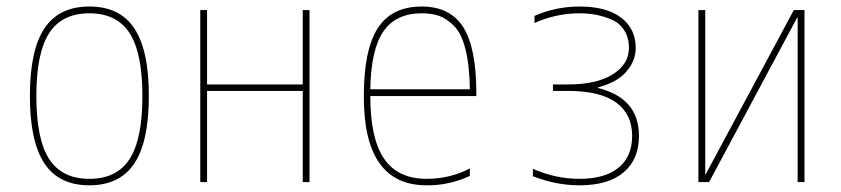

<svg xmlns="http://www.w3.org/2000/svg" viewBox="-20 -550 2540 580"><path d="M128.4 -69.8Q167 -9.8 250 -9.8Q333 -9.8 371.6 -69.8Q410.2 -129.9 410.2 -259.8Q410.2 -389.6 371.6 -449.7Q333 -509.8 250 -509.8Q167 -509.8 128.4 -449.7Q89.8 -389.6 89.8 -259.8Q89.8 -129.9 128.4 -69.8ZM385.7 -56.2Q341.8 9.8 250 9.8Q158.2 9.8 114.3 -56.2Q70.3 -122.1 70.3 -260.3Q70.3 -398.4 114.3 -464.4Q158.2 -530.3 250 -530.3Q341.8 -530.3 385.7 -464.4Q429.7 -398.4 429.7 -260.3Q429.7 -122.1 385.7 -56.2Z M894.5 -519.5H915V0H894.5V-275.4H605.5V0H585V-519.5H605.5V-294.9H894.5Z M1253.9 -530.3Q1339.8 -530.3 1379.4 -467.8Q1418.9 -405.3 1418.9 -269.5V-259.8H1098.6Q1098.6 -131.8 1140.1 -70.8Q1181.6 -9.8 1268.6 -9.8Q1338.9 -9.8 1399.4 -41V-18.6Q1335.9 10.7 1268.6 9.8Q1078.1 9.8 1079.1 -259.8Q1079.1 -399.4 1121.1 -464.8Q1163.1 -530.3 1253.9 -530.3ZM1098.6 -280.3H1399.4Q1398.4 -352.5 1386.2 -400.9Q1374 -449.2 1351.6 -471.7Q1329.1 -494.1 1306.6 -502Q1284.2 -509.8 1253.9 -509.8Q1175.8 -509.8 1138.2 -455.1Q1100.6 -400.4 1098.6 -280.3Z M1786.1 -286.1V-284.2Q1910.2 -253.9 1910.2 -139.6Q1910.2 -68.4 1863.8 -29.3Q1817.4 9.8 1730.5 9.8Q1660.2 9.8 1589.8 -17.6V-40Q1658.2 -9.8 1730.5 -9.8Q1807.6 -9.8 1848.6 -43.5Q1889.6 -77.1 1889.6 -139.6Q1889.6 -205.1 1841.3 -240.2Q1793 -275.4 1695.3 -275.4H1650.4V-294.9H1695.3Q1783.2 -294.9 1831.5 -325.7Q1879.9 -356.4 1879.9 -405.3Q1879.9 -437.5 1864.7 -460Q1849.6 -482.4 1824.7 -492.2Q1799.8 -502 1777.3 -505.9Q1754.9 -509.8 1730.5 -509.8Q1660.2 -509.8 1594.7 -480.5V-502Q1659.2 -530.3 1730.5 -530.3Q1812.5 -530.3 1856.4 -496.6Q1900.4 -462.9 1900.4 -405.3Q1900.4 -366.2 1872.1 -333.5Q1843.8 -300.8 1786.1 -286.1Z M2112.3 -24.4 2377.9 -519.5H2410.2V0H2389.6V-496.1H2387.7L2122.1 0H2089.8V-519.5H2110.4V-24.4Z"/></svg>

Font: Mgen+ 1m thin
Style: Regular
Weight: 100
Designer: [Source Han Sans]
Ryoko NISHIZUKA  (kana & ideographs); Paul D. Hunt (Latin, Greek & Cyrillic); Wenlong ZHANG  (bopomofo
Version: Version 1.059.20150602